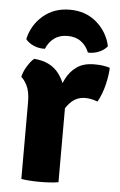

<svg xmlns="http://www.w3.org/2000/svg" viewBox="-53 -764 503 806"><g transform="rotate(5 198.5 -360.5)"><path d="M396.5 -497.5Q396.5 -470 386.5 -427.2Q376.5 -384.5 357.5 -351.5Q344.5 -356.5 331.8 -359.2Q319 -362 306 -362Q286 -362 270 -354.8Q254 -347.5 241 -333.5Q228 -319.5 216.5 -299Q205 -278.5 194.5 -252L177 -275.5Q179.5 -317 187.5 -357.8Q195.5 -398.5 212 -432Q228.5 -465.5 257.2 -485.8Q286 -506 330 -506Q353 -506 367.2 -503.8Q381.5 -501.5 396.5 -497.5ZM30 -426.5Q34 -447.5 48.5 -471.5Q63 -495.5 77.5 -507Q147 -502 182 -455.8Q217 -409.5 224 -334.5V0Q208 3 187.2 4.2Q166.5 5.5 146 5.5Q126.5 5.5 105.8 4.2Q85 3 67.5 0V-323Q67.5 -367.5 54.8 -392.8Q42 -418 30 -426.5ZM381 -586.5Q368 -570 345.5 -560.8Q323 -551.5 299.5 -553Q288.5 -581.5 265.5 -598.2Q242.5 -615 209 -615Q175.5 -615 152.8 -598.2Q130 -581.5 118.5 -553Q95 -551.5 72.5 -560.8Q50 -570 37 -586.5Q50 -646 96 -685.8Q142 -725.5 209 -725.5Q276 -725.5 322 -685.8Q368 -646 381 -586.5Z"/></g></svg>

Font: Signika Light
Style: Bold
Weight: 700
Version: Version 2.003;gftools[0.9.32]